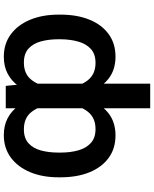

<svg xmlns="http://www.w3.org/2000/svg" viewBox="75 -843 777 967"><g transform="rotate(90 463.5 -359.5)"><path d="M873 -275.4V-265.6Q873 -185.1 847.2 -123Q821.3 -61 773.7 -25.6Q726.1 9.8 660.2 9.8Q612.3 9.8 575.7 -9.3Q539.1 -28.3 513.4 -63.7Q487.8 -99.1 472.2 -148.4Q456.5 -197.8 449.7 -258.8V-280.8Q458.5 -363.8 483.4 -424.6Q508.3 -485.4 552.5 -519Q596.7 -552.7 662.1 -552.7Q728 -552.7 775.1 -518.3Q822.3 -483.9 847.7 -421.6Q873 -359.4 873 -275.4ZM748.5 -265.6V-275.4Q748.5 -326.2 737.1 -366Q725.6 -405.8 699.7 -429Q673.8 -452.1 629.9 -452.1Q572.8 -452.1 542 -412.6Q511.2 -373 503.4 -310.5V-229.5Q513.7 -168.9 543.5 -130.1Q573.2 -91.3 631.3 -91.3Q675.8 -91.3 701.4 -114.5Q727.1 -137.7 737.8 -177.2Q748.5 -216.8 748.5 -265.6ZM401.4 -109.9V-727.5H525.4V0H412.6ZM53.7 -265.6V-275.4Q53.7 -359.4 79.1 -421.6Q104.5 -483.9 151.9 -518.3Q199.2 -552.7 265.1 -552.7Q330.6 -552.7 374.5 -519Q418.5 -485.4 443.4 -424.6Q468.3 -363.8 476.1 -280.8V-258.8Q469.7 -197.8 454.3 -148.4Q439 -99.1 413.1 -63.7Q387.2 -28.3 350.6 -9.3Q314 9.8 265.6 9.8Q200.2 9.8 152.6 -25.6Q105 -61 79.3 -123Q53.7 -185.1 53.7 -265.6ZM177.7 -275.4V-265.6Q177.7 -216.8 188.5 -177.2Q199.2 -137.7 224.9 -114.5Q250.5 -91.3 295.4 -91.3Q353 -91.3 382.8 -130.1Q412.6 -168.9 422.4 -229.5V-310.5Q415.5 -372.6 384.8 -412.4Q354 -452.1 296.9 -452.1Q252.9 -452.1 227.1 -429Q201.2 -405.8 189.7 -366Q178.2 -326.2 177.7 -275.4Z"/></g></svg>

Font: Inter Cardless
Style: Medium
Weight: 500
Designer: Rasmus Andersson
Foundry: rsms
Version: Version 4.001;git-9221beed3